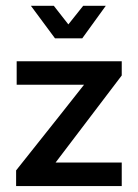

<svg xmlns="http://www.w3.org/2000/svg" viewBox="-20 -626 465 646"><path d="M161.1 -606.4Q141.6 -606.4 84 -606.4Q104.5 -579.1 165 -497.1Q188.5 -497.1 256.8 -497.1Q276.4 -524.4 335.9 -606.4Q317.4 -606.4 259.8 -606.4Q247.1 -590.8 210 -543.9Q197.3 -559.6 161.1 -606.4ZM389.6 0Q389.6 -19.5 389.6 -79.1Q334 -79.1 167 -79.1Q222.7 -152.3 389.6 -372.1Q389.6 -383.8 389.6 -419.9Q301.8 -419.9 36.1 -419.9Q36.1 -400.4 36.1 -340.8Q92.8 -340.8 262.7 -340.8Q206.1 -268.6 34.2 -52.7Q34.2 -49.8 34.2 -39.1Q34.2 -29.3 34.2 0Q123 0 389.6 0Z"/></svg>

Font: TextaAlt
Style: Bold
Weight: 400
Designer: Daniel Hernandez & Miguel Hernandez
Version: Version 1.005;com.myfonts.easy.latinotype.texta.alt-bold.wfk